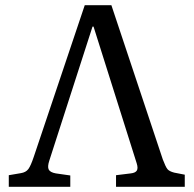

<svg xmlns="http://www.w3.org/2000/svg" viewBox="-20 -723 749 743"><path d="M14 0V-45L61 -53Q80 -56 89.5 -68.5Q99 -81 111 -117L308 -703H411L610 -106Q621 -77 628 -68.5Q635 -60 654 -55L695 -47V0H429V-45L486 -52Q504 -54 509.5 -63Q515 -72 509 -91L342 -620H338L171 -102Q163 -78 168.5 -67Q174 -56 196 -52L252 -44V0Z"/></svg>

Font: Literata 18pt
Style: Regular
Weight: 400
Designer: Latin by Veronika Burian and Jose Scaglione. Greek by Irene Vlachou. Cyrillic by Vera Evstafieva.
Foundry: TypeTogether
Version: Version 3.103;gftools[0.9.29]